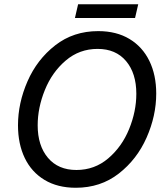

<svg xmlns="http://www.w3.org/2000/svg" viewBox="-20 -873 772 907"><path d="M718 -431Q718 -326 672.5 -223Q627 -120 541 -53Q455 14 338 14Q252 14 190.5 -23Q129 -60 97 -126.5Q65 -193 65 -281Q65 -386 110 -489Q155 -592 241 -659Q327 -726 444 -726Q530 -726 591.5 -689Q653 -652 685.5 -585.5Q718 -519 718 -431ZM158 -281Q158 -185 206.5 -127.5Q255 -70 341 -70Q427 -70 491.5 -125Q556 -180 590 -263.5Q624 -347 624 -430Q624 -527 575.5 -584.5Q527 -642 441 -642Q355 -642 290.5 -587Q226 -532 192 -448Q158 -364 158 -281ZM334 -788 349 -853H633L618 -788Z"/></svg>

Font: CST
Style: Italic
Weight: 400
Italic angle: -14°
Version: Version 1.00